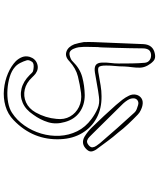

<svg xmlns="http://www.w3.org/2000/svg" viewBox="70 -902 860 1040"><g transform="rotate(90 500.0 -382.0)"><path d="M208 -460Q211 -527 213.5 -594.5Q216 -662 219 -729Q222 -782 272 -791Q296 -796 310 -783.5Q324 -771 334 -753Q346 -732 346.5 -710.5Q347 -689 344 -667.5Q341 -646 340 -625Q340 -600 337.5 -576Q335 -552 335 -527Q335 -493 344 -486.5Q353 -480 385 -487Q414 -492 443 -497Q472 -502 501 -502Q568 -503 619 -475.5Q670 -448 700.5 -397.5Q731 -347 734 -280Q741 -132 631 -26Q598 6 554 18.5Q510 31 464 26.5Q418 22 378 5Q338 -12 311 -38Q296 -54 289 -72.5Q282 -91 288 -113Q298 -144 326 -153.5Q354 -163 380 -144Q385 -140 390 -135Q395 -130 400 -125Q429 -94 465 -86Q501 -78 534.5 -93Q568 -108 589 -145Q619 -199 624 -258Q629 -300 611 -331.5Q593 -363 559.5 -379.5Q526 -396 484 -391Q438 -385 394 -374Q350 -363 312 -328Q287 -303 260.5 -311.5Q234 -320 220 -354Q216 -367 213 -380Q210 -393 208 -406Q207 -420 207.5 -433.5Q208 -447 208 -460ZM235 -483Q235 -457 234 -430.5Q233 -404 236 -378Q238 -365 244.5 -350Q251 -335 262 -330Q271 -326 288 -331.5Q305 -337 313 -346Q351 -385 397.5 -397.5Q444 -410 495 -411Q549 -411 588 -383Q627 -355 641 -303Q655 -255 642 -212.5Q629 -170 601 -132Q574 -91 537 -75Q500 -59 460.5 -68.5Q421 -78 386 -113Q381 -118 375 -124.5Q369 -131 361 -132Q352 -134 340.5 -134.5Q329 -135 321 -131Q314 -127 309 -115.5Q304 -104 307 -96Q312 -79 321 -61.5Q330 -44 343 -33Q363 -15 395.5 -5Q428 5 464.5 7.5Q501 10 534.5 4Q568 -2 591 -17Q631 -43 660 -84.5Q689 -126 703.5 -175Q718 -224 715.5 -274.5Q713 -325 691 -370Q669 -415 624 -448Q597 -468 568.5 -480.5Q540 -493 505 -488Q472 -484 438.5 -477.5Q405 -471 372 -466Q346 -462 333 -470.5Q320 -479 319 -504Q318 -527 321 -550Q324 -573 324 -595Q324 -631 323.5 -666.5Q323 -702 320 -737Q318 -754 305 -763Q292 -772 273 -770Q255 -767 248.5 -755Q242 -743 242 -726Q242 -696 241 -654.5Q240 -613 239 -574Q238 -535 237 -509Q236 -483 235 -483ZM554 -723Q563 -721 577 -714.5Q591 -708 601 -698Q627 -673 652 -646.5Q677 -620 699 -591Q722 -565 742.5 -537Q763 -509 784 -481Q795 -468 799.5 -452.5Q804 -437 790 -422Q759 -388 720 -410Q691 -428 670 -450Q639 -482 608.5 -514.5Q578 -547 549 -580Q534 -597 520.5 -614.5Q507 -632 498 -651Q489 -670 493 -689Q497 -708 513 -718.5Q529 -729 554 -723ZM514 -662Q516 -653 523.5 -641.5Q531 -630 541 -619Q582 -577 623 -536Q664 -495 705 -453Q713 -445 722 -436Q731 -427 741.5 -424Q752 -421 765 -431Q779 -442 778 -453Q777 -464 769.5 -474.5Q762 -485 755 -494Q715 -541 673.5 -587.5Q632 -634 590 -680Q583 -688 571.5 -692.5Q560 -697 549 -700Q532 -705 520.5 -694.5Q509 -684 514 -662Z"/></g></svg>

Font: Shizuru
Style: Regular
Weight: 400
Version: Version 1.000